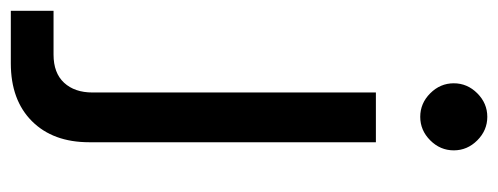

<svg xmlns="http://www.w3.org/2000/svg" viewBox="-380 -453 921 355"><g transform="rotate(90 80.5 -275.5)"><path d="M-77 165V86H4Q38 86 56 66.5Q74 47 74 14V-510H166V20Q166 87 127 126Q88 165 20 165ZM119 -592Q94 -592 75.5 -610.5Q57 -629 57 -654Q57 -679 75.5 -697.5Q94 -716 119 -716Q144 -716 162.5 -697.5Q181 -679 181 -654Q181 -629 162.5 -610.5Q144 -592 119 -592Z"/></g></svg>

Font: MuseoModerno Thin
Style: Regular
Weight: 400
Version: Version 1.003